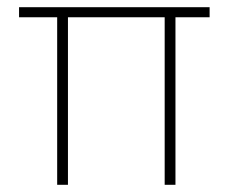

<svg xmlns="http://www.w3.org/2000/svg" viewBox="-20 -514 641 534"><path d="M33 -466V-494H563V-466Q510.5 -466 456.8 -466Q403 -466 352 -466H155ZM139 0Q139 -56.5 139 -109.5Q139 -162.5 139 -223V-271Q139 -311 139 -347.8Q139 -384.5 139 -419.5Q139 -454.5 139 -489H169Q169 -440.5 169 -392Q169 -343.5 169 -287V-223Q169 -163 169 -109.2Q169 -55.5 169 0ZM438 0Q438 -27 438 -58.8Q438 -90.5 438 -125.8Q438 -161 438 -199Q438 -230 438 -261.5Q438 -293 438 -327.8Q438 -362.5 438 -402.2Q438 -442 438 -489H468V-192Q468 -160.5 468 -129Q468 -97.5 468 -65.5Q468 -33.5 468 0Z"/></svg>

Font: Commissioner Thin
Style: Regular
Weight: 100
Designer: Kostas Bartsokas
Foundry: Kostas Bartsokas
Version: Version 1.001;gftools[0.9.23]